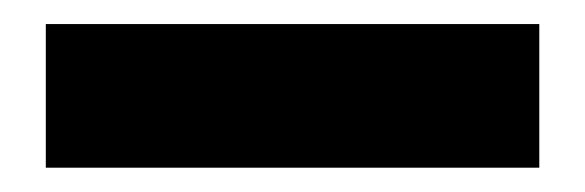

<svg xmlns="http://www.w3.org/2000/svg" viewBox="-20 -0 481 158"><path d="M423.8 138H17.7V19.8H423.8Z"/></svg>

Font: Anek Devanagari Medium
Style: Regular
Weight: 500
Designer: Kailash Malviya (Devanagari) & Yesha Goshar (Latin)
Foundry: Ek Type
Version: Version 1.003